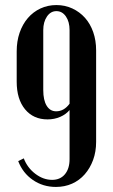

<svg xmlns="http://www.w3.org/2000/svg" viewBox="-20 -729 446 759"><path d="M360 -530V-168Q360 -129 348 -96.5Q336 -64 315 -40Q294 -16 265 -3Q236 10 201 10Q150 10 110 -17.5Q70 -45 52 -92L74 -103Q88 -66 119.5 -42Q151 -18 186 -18Q218 -18 236.5 -40Q255 -62 255 -100V-294Q241 -277 218 -267Q195 -257 168 -257Q112 -257 79 -297Q46 -337 46 -406V-526Q46 -566 57.5 -599.5Q69 -633 90 -657.5Q111 -682 140 -695.5Q169 -709 203 -709Q237 -709 266 -695.5Q295 -682 316 -658.5Q337 -635 348.5 -602Q360 -569 360 -530ZM255 -319V-610Q255 -643 240.5 -664Q226 -685 203 -685Q180 -685 165.5 -663.5Q151 -642 151 -610V-373Q151 -333 164.5 -311Q178 -289 202 -289Q233 -289 255 -319Z"/></svg>

Font: Moniqa Extra Bold Narrow Heading
Style: Regular
Weight: 800
Width: 4
Designer: Rajesh Rajput
Foundry: Rajesh Rajput
Version: Version 1.000;December 15, 2022;FontCreator 14.0.0.2794 32-b